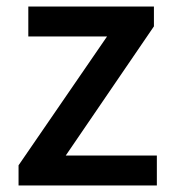

<svg xmlns="http://www.w3.org/2000/svg" viewBox="-20 -570 530 590"><path d="M37 0H462V-92H182L453 -489V-550H67V-458H309L37 -62Z"/></svg>

Font: DAIFUKU Sans JP Medium
Style: Regular
Weight: 500
Designer: Original font ‘Source Han Sans JP’ : Ryoko NISHIZUKA  (kana, bopomofo & ideographs); Paul D. Hunt (Latin, Greek & Cyrill
Foundry: Daifuku
Version: Version 1.000